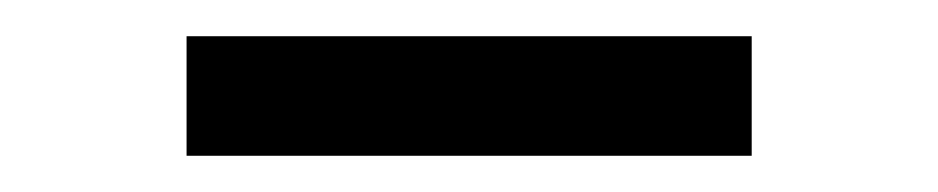

<svg xmlns="http://www.w3.org/2000/svg" viewBox="-20 -753 518 106"><path d="M83 -733H395V-667H83Z"/></svg>

Font: Roboto Serif 20pt SemiCondensed
Style: Regular
Weight: 400
Width: 4
Version: Version 1.008